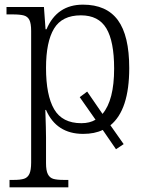

<svg xmlns="http://www.w3.org/2000/svg" viewBox="-20 -566 636 826"><path d="M455 -27 512 54 479 76 422 -7Q387 10 338 10Q223 10 178 -93H175Q178 -6 178 25V136Q178 168 186 183.5Q194 199 209.5 203.5Q225 208 254 208H274V240H21V208H39Q68 208 83.5 203Q99 198 106.5 182Q114 166 114 133V-433Q114 -465 106.5 -480Q99 -495 82.5 -499.5Q66 -504 35 -504H8V-536H169L176 -440H180Q225 -546 337 -546Q438 -546 487 -479.5Q536 -413 536 -273Q536 -93 455 -27ZM391 -51 323 -148 355 -172 421 -76Q471 -135 471 -271Q471 -388 437.5 -444Q404 -500 328 -500Q247 -500 212.5 -443Q178 -386 178 -274Q178 -156 213 -96Q248 -36 330 -36Q366 -36 391 -51Z"/></svg>

Font: Noto Serif Light
Style: Regular
Weight: 300
Designer: Monotype Design Team
Foundry: Monotype Imaging Inc.
Version: Version 1.001